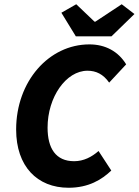

<svg xmlns="http://www.w3.org/2000/svg" viewBox="-20 -872 653 904"><path d="M303 12C397 12 459 -26 504 -69L444 -161C412 -133 374 -113 329 -113C243 -113 204 -173 204 -271C204 -415 291 -539 392 -539C432 -539 466 -523 494 -483L574 -569C537 -630 476 -663 401 -663C210 -663 56 -489 56 -262C56 -89 155 12 303 12ZM337 -701H505L613 -806L553 -852L429 -770H425L339 -852L269 -812Z"/></svg>

Font: Source Sans Pro
Style: Bold Italic
Weight: 700
Italic angle: -11°
Designer: Paul D. Hunt
Foundry: Adobe Systems Incorporated
Version: Version 3.006;hotconv 1.0.111;makeotfexe 2.5.65597